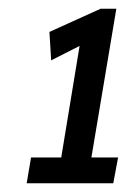

<svg xmlns="http://www.w3.org/2000/svg" viewBox="-20 -789 290 439"><path d="M41 -370 51 -429H120L162 -684L97 -651L93 -716L210 -769H246L189 -429H250L239 -370Z"/></svg>

Font: Georama Condensed SemiBold
Style: Italic
Weight: 600
Width: 3
Italic angle: -9°
Designer: Jean-Baptiste Levee
Foundry: Production Type
Version: Version 1.000